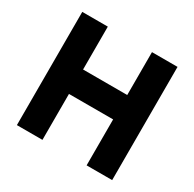

<svg xmlns="http://www.w3.org/2000/svg" viewBox="-153 -864 1041 1028"><g transform="rotate(30 367.5 -350.0)"><path d="M73 0V-700H231V-435H504V-700H662V0H504V-284H231V0Z"/></g></svg>

Font: Overpass Black
Style: Regular
Weight: 900
Designer: Delve Withrington, Dave Bailey, Thomas Jockin
Foundry: Delve Fonts LLC
Version: Version 4.000; ttfautohint (v1.8.3)